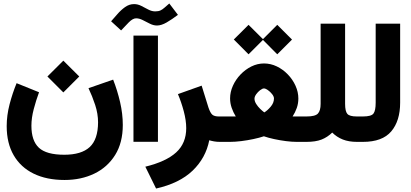

<svg xmlns="http://www.w3.org/2000/svg" viewBox="-20 -818 2370 1107"><path d="M253.4 -377 345.2 -468.3 437 -377 345.2 -285.2ZM490.2 -309.6 632.3 -358.9Q656.7 -296.9 672.4 -229.2Q688 -161.6 688 -97.7Q688 4.9 643.8 75.7Q599.6 146.5 523.7 183.1Q447.8 219.7 352.1 219.7Q249 219.7 174.3 183.3Q99.6 147 59.1 77.4Q18.6 7.8 18.6 -90.8Q18.6 -152.8 35.2 -216.6Q51.8 -280.3 75.7 -338.4L205.1 -286.1Q188 -240.2 174.6 -189.2Q161.1 -138.2 161.1 -93.3Q161.1 -6.3 204.3 33.9Q247.6 74.2 350.6 74.2Q449.2 74.2 497.1 30Q544.9 -14.2 545.4 -112.3Q545.4 -162.1 528.6 -213.4Q511.7 -264.6 490.2 -309.6Z M764.6 -712.4Q745.6 -712.4 722.2 -688.7Q698.7 -665 678.2 -642.6L620.6 -695.3Q636.2 -712.4 656.2 -735.8Q676.3 -759.3 700.7 -776.9Q725.1 -794.4 752.9 -794.4Q774.4 -794.4 794.9 -783.9Q815.4 -773.4 835.2 -762.9Q855 -752.4 874.5 -752.4Q893.6 -752.4 905 -757.8Q916.5 -763.2 927.7 -773.2Q939 -783.2 956.1 -797.9L1005.9 -732.4Q971.2 -706.1 940.7 -688.5Q910.2 -670.9 885.3 -670.9Q864.7 -670.9 844 -681.4Q823.2 -691.9 803.2 -702.1Q783.2 -712.4 764.6 -712.4ZM749.5 -612.8H890.6V-0.5H749.5Z M1186.5 -9.3Q1166.5 92.8 1090.6 165.8Q1014.6 238.8 879.9 269L817.9 143.1Q937.5 113.8 995.6 60.8Q1053.7 7.8 1053.7 -79.1Q1053.7 -123 1039.6 -176.3Q1025.4 -229.5 1005.9 -275.4L1142.6 -324.2L1182.1 -197.3Q1192.9 -166 1204.8 -156.2Q1216.8 -146.5 1241.7 -146.5H1260.7V0H1247.1Q1230 0 1214.6 -2.7Q1199.2 -5.4 1186.5 -9.3Z M1328.1 -590.3 1413.1 -674.8 1496.1 -592.3 1578.6 -674.8 1663.6 -589.8 1578.6 -504.9 1496.1 -587.9 1413.1 -504.9ZM1667 -146.5Q1672.9 -146.5 1678.5 -146.5Q1684.1 -146.5 1689 -146.5H1735.4V0H1690.4Q1663.1 0 1628.7 -4.4Q1594.2 -8.8 1560.5 -16.1Q1526.9 -23.4 1501.5 -32.2Q1475.1 -23.4 1440.7 -16.1Q1406.2 -8.8 1370.8 -4.4Q1335.4 0 1306.6 0H1241.2V-146.5H1307.6Q1315.9 -146.5 1323.5 -146.5Q1331.1 -146.5 1339.4 -146.5Q1324.7 -170.4 1315.7 -196.5Q1306.6 -222.7 1306.6 -251Q1306.6 -287.6 1322.8 -323.5Q1338.9 -359.4 1366.7 -388.4Q1394.5 -417.5 1429.4 -434.8Q1464.4 -452.1 1502 -452.1Q1540.5 -452.1 1575.9 -435.1Q1611.3 -418 1639.4 -388.9Q1667.5 -359.9 1683.8 -323.7Q1700.2 -287.6 1700.2 -250Q1700.2 -221.7 1691.2 -195.8Q1682.1 -169.9 1667 -146.5ZM1502 -308.1Q1492.7 -308.1 1479.7 -298.1Q1466.8 -288.1 1457 -274.4Q1447.3 -260.7 1447.3 -249Q1447.3 -234.4 1457 -218.8Q1466.8 -203.1 1480.2 -190.2Q1493.7 -177.2 1503.9 -169.9Q1522 -180.7 1540.8 -202.9Q1559.6 -225.1 1559.6 -250Q1559.6 -261.7 1548.8 -275.4Q1538.1 -289.1 1524.4 -298.6Q1510.7 -308.1 1502 -308.1Z M1895.5 -53.7Q1868.2 -26.9 1834 -13.4Q1799.8 0 1746.6 0H1715.8V-146.5H1747.6Q1797.4 -146.5 1813 -163.3Q1828.6 -180.2 1828.6 -219.2V-681.6H1969.7V-219.2Q1969.7 -176.3 1982.7 -161.4Q1995.6 -146.5 2037.1 -146.5H2052.7V0H2038.1Q1991.2 0 1956.5 -13.7Q1921.9 -27.3 1895.5 -53.7Z M2033.2 0V-146.5H2072.8Q2120.6 -146.5 2133.3 -163.3Q2146 -180.2 2146 -226.1V-681.6H2287.1V-226.6Q2287.1 -121.1 2235.8 -60.5Q2184.6 0 2072.3 0Z"/></svg>

Font: Vazir Black
Style: Black
Weight: 900
Designer: Saber Rastikerdar
Foundry: Saber Rastikerdar
Version: Version 30.0.0